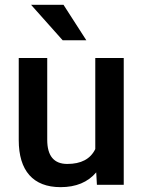

<svg xmlns="http://www.w3.org/2000/svg" viewBox="-20 -770 596 800"><path d="M244.6 -750H109.4L241.2 -602.1H339.8ZM383.8 0H495.6V-528.3H377V-148.9C356.9 -107.4 317.9 -86.9 260.3 -86.9C204.6 -86.9 176.8 -120.6 176.8 -187.5V-528.3H58.1V-186C58.1 -59.1 117.7 9.8 232.4 9.8C296.4 9.8 346.2 -10.7 380.9 -51.8Z"/></svg>

Font: Roboto Medium
Style: Regular
Weight: 500
Designer: Google
Version: Version 2.137; 2017